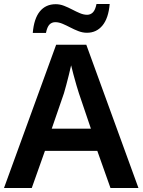

<svg xmlns="http://www.w3.org/2000/svg" viewBox="-20 -941 714 961"><path d="M533 0 467 -186H205L139 0H0L261 -717H412L673 0ZM375 -474Q371 -486 363 -513Q355 -540 347.5 -568.5Q340 -597 336 -614Q331 -592 324.5 -565.5Q318 -539 311.5 -515Q305 -491 300 -474L239 -297H435ZM144 -776Q150 -848 179.5 -884Q209 -920 259 -920Q280 -920 300.5 -912Q321 -904 341 -893.5Q361 -883 380 -875Q399 -867 416 -867Q433 -867 445 -879Q457 -891 463 -921H529Q523 -850 493 -813.5Q463 -777 415 -777Q394 -777 373 -785Q352 -793 332 -803.5Q312 -814 293 -822Q274 -830 257 -830Q239 -830 227.5 -818Q216 -806 210 -776Z"/></svg>

Font: Noto Sans Syriac Eastern SemiBold
Style: Regular
Weight: 600
Designer: Patrick Giasson and the Monotype Design Team
Foundry: Monotype Imaging Inc.
Version: Version 3.001